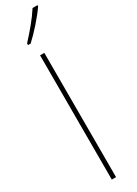

<svg xmlns="http://www.w3.org/2000/svg" viewBox="-263 -1007 725 1017"><g transform="rotate(-30 99.0 -498.5)"><path d="M198 -990V-997H168C136 -947 94 -898 49 -849V-839H65C108 -878 165 -942 198 -990ZM103 0V-760H77V0Z"/></g></svg>

Font: Noto Sans Gurmukhi Condensed Thin
Style: Regular
Weight: 100
Width: 3
Designer: Jelle Bosma - Monotype Design Team
Foundry: Monotype Imaging Inc.
Version: Version 2.004